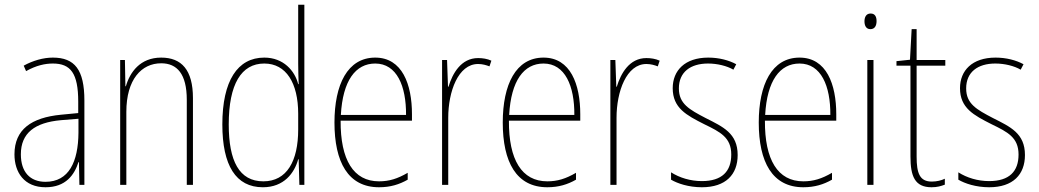

<svg xmlns="http://www.w3.org/2000/svg" viewBox="-20 -780 4382 810"><path d="M203 -537C162 -537 118 -524 80 -503L90 -480C133 -504 170 -512 203 -512C278 -512 310 -471 310 -351V-303L237 -296C113 -284 41 -234 41 -129C41 -53 82 10 172 10C258 10 294 -43 311 -96H313L315 0H336V-356C336 -486 295 -537 203 -537ZM237 -273 311 -279V-220C310 -98 271 -13 172 -13C106 -13 68 -55 68 -129C68 -219 127 -263 237 -273Z M660 -537C571 -537 528 -475 511 -416H509L507 -527H487V0H513V-308C513 -445 577 -513 660 -513C727 -513 768 -468 768 -359V0H794V-366C794 -485 746 -537 660 -537Z M1089 10C1178 10 1222 -50 1238 -108H1240L1243 0H1264V-760H1238V-511C1238 -483 1239 -456 1240 -425H1238C1224 -481 1176 -537 1095 -537C982 -537 918 -439 918 -255C918 -82 975 10 1089 10ZM1091 -15C989 -15 945 -101 945 -255C945 -425 998 -512 1095 -512C1187 -512 1238 -430 1238 -300V-234C1238 -100 1190 -15 1091 -15Z M1563 -537C1446 -537 1391 -423 1391 -263C1391 -97 1448 10 1579 10C1627 10 1665 -2 1700 -22V-51C1657 -26 1622 -15 1579 -15C1471 -15 1416 -106 1417 -271H1718V-298C1718 -424 1677 -537 1563 -537ZM1563 -512C1654 -512 1694 -417 1693 -295H1418C1426 -440 1480 -512 1563 -512Z M1997 -535C1925 -535 1889 -470 1872 -414H1870L1866 -527H1845V0H1871V-283C1871 -394 1913 -510 1997 -510C2016 -510 2032 -505 2045 -500L2053 -524C2036 -532 2016 -535 1997 -535Z M2273 -537C2156 -537 2101 -423 2101 -263C2101 -97 2158 10 2289 10C2337 10 2375 -2 2410 -22V-51C2367 -26 2332 -15 2289 -15C2181 -15 2126 -106 2127 -271H2428V-298C2428 -424 2387 -537 2273 -537ZM2273 -512C2364 -512 2404 -417 2403 -295H2128C2136 -440 2190 -512 2273 -512Z M2707 -535C2635 -535 2599 -470 2582 -414H2580L2576 -527H2555V0H2581V-283C2581 -394 2623 -510 2707 -510C2726 -510 2742 -505 2755 -500L2763 -524C2746 -532 2726 -535 2707 -535Z M3092 -126C3092 -218 3030 -245 2957 -282C2888 -318 2844 -342 2844 -407C2844 -476 2893 -512 2967 -512C3006 -512 3047 -502 3074 -486L3086 -509C3055 -526 3013 -537 2968 -537C2869 -537 2818 -482 2818 -408C2818 -324 2876 -294 2951 -256C3019 -223 3065 -200 3065 -128C3065 -57 3026 -16 2941 -16C2893 -16 2847 -30 2811 -53V-22C2838 -6 2885 10 2941 10C3042 10 3092 -44 3092 -126Z M3353 -537C3236 -537 3181 -423 3181 -263C3181 -97 3238 10 3369 10C3417 10 3455 -2 3490 -22V-51C3447 -26 3412 -15 3369 -15C3261 -15 3206 -106 3207 -271H3508V-298C3508 -424 3467 -537 3353 -537ZM3353 -512C3444 -512 3484 -417 3483 -295H3208C3216 -440 3270 -512 3353 -512Z M3653 -723C3633 -723 3627 -706 3627 -690C3627 -672 3634 -657 3652 -657C3670 -657 3678 -671 3678 -691C3678 -707 3673 -723 3653 -723ZM3665 -527H3639V0H3665Z M3911 -14C3860 -14 3847 -49 3847 -119V-503H3968V-527H3847V-657H3826L3819 -528L3762 -522V-503H3821V-120C3821 -37 3839 10 3910 10C3934 10 3950 5 3966 -1V-26C3952 -19 3932 -14 3911 -14Z M4304 -126C4304 -218 4242 -245 4169 -282C4100 -318 4056 -342 4056 -407C4056 -476 4105 -512 4179 -512C4218 -512 4259 -502 4286 -486L4298 -509C4267 -526 4225 -537 4180 -537C4081 -537 4030 -482 4030 -408C4030 -324 4088 -294 4163 -256C4231 -223 4277 -200 4277 -128C4277 -57 4238 -16 4153 -16C4105 -16 4059 -30 4023 -53V-22C4050 -6 4097 10 4153 10C4254 10 4304 -44 4304 -126Z"/></svg>

Font: Noto Sans Hebrew Condensed Thin
Style: Regular
Weight: 100
Width: 3
Designer: Monotype Design Team
Foundry: Monotype Imaging Inc.
Version: Version 2.004